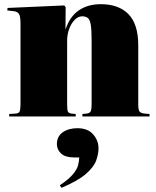

<svg xmlns="http://www.w3.org/2000/svg" viewBox="-20 -557 745 918"><path d="M24 0V-12L55 -14Q69 -15 73.5 -23.5Q78 -32 78 -57V-447Q78 -476 71.5 -489Q65 -502 42 -504L15 -507L16 -519L287 -531L294 -523L293 -418H294Q314 -478 357 -507.5Q400 -537 462 -537Q548 -537 594.5 -489Q641 -441 641 -341V-58Q641 -32 647 -24Q653 -16 671 -14L695 -12V0H374V-12L395 -14Q409 -16 413.5 -24.5Q418 -33 418 -58V-363Q418 -414 414 -438.5Q410 -463 400 -471Q390 -479 373 -479Q354 -479 337.5 -462.5Q321 -446 311 -419.5Q301 -393 301 -362V-58Q301 -32 304.5 -24Q308 -16 321 -14L342 -12V0ZM274 341 266 329Q310 299 329 276Q348 253 353 234Q358 215 359 196H339Q292 196 272 177Q252 158 252 132Q252 95 280 75.5Q308 56 350 56Q400 56 425.5 85.5Q451 115 451 152Q451 179 440 210Q429 241 391.5 274Q354 307 274 341Z"/></svg>

Font: Literata 72pt Black
Style: Regular
Weight: 900
Designer: Latin by Veronika Burian and Jose Scaglione. Greek by Irene Vlachou. Cyrillic by Vera Evstafieva.
Foundry: TypeTogether
Version: Version 3.002